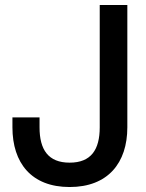

<svg xmlns="http://www.w3.org/2000/svg" viewBox="-20 -740 587 772"><path d="M260 12C414 12 492 -85 492 -228V-720H381V-228C381 -138 346 -86 260 -86C174 -86 139 -138 139 -228V-268H30V-228C30 -85 106 12 260 12Z"/></svg>

Font: Aspekta 500
Style: Regular
Weight: 500
Designer: Ivo Dolenc
Version: Version 2.100